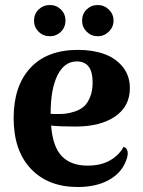

<svg xmlns="http://www.w3.org/2000/svg" viewBox="-20 -729 567 763"><path d="M289.1 14.2Q171.4 14.2 102.8 -58.1Q34.2 -130.4 34.2 -259.8Q34.2 -387.2 100.6 -459Q167 -530.8 290 -530.8Q348.6 -530.8 394.5 -514.2Q440.4 -497.6 468.3 -462.6Q496.1 -427.7 496.1 -378.9Q496.1 -306.2 437.3 -266.1Q378.4 -226.1 280.8 -226.1Q218.3 -226.1 183.1 -230Q189.9 -144.5 226.3 -107.7Q262.7 -70.8 328.1 -70.8Q380.9 -70.8 417.2 -91.6Q453.6 -112.3 471.2 -146Q499 -134.3 480 -87.9Q460.4 -39.1 410.4 -12.5Q360.4 14.2 289.1 14.2ZM115.2 -647Q115.2 -673.3 133.5 -691.2Q151.9 -709 178.2 -709Q204.1 -709 222.2 -691.2Q240.2 -673.3 240.2 -647Q240.2 -621.1 222.2 -603Q204.1 -585 178.2 -585Q151.9 -585 133.5 -603Q115.2 -621.1 115.2 -647ZM181.2 -276.9Q187 -275.9 200.2 -275.9Q221.7 -275.4 238.8 -277.1Q255.9 -278.8 277.3 -285.9Q298.8 -293 313.5 -305.9Q328.1 -318.8 338.1 -343.5Q348.1 -368.2 348.1 -401.9Q348.1 -484.9 285.2 -484.9Q235.8 -484.9 208.5 -429.9Q181.2 -375 181.2 -277.8ZM306.2 -647Q306.2 -673.3 324.2 -691.2Q342.3 -709 368.2 -709Q394 -709 412.6 -690.9Q431.2 -672.9 431.2 -647Q431.2 -621.6 412.6 -603.3Q394 -585 368.2 -585Q342.8 -585 324.5 -603Q306.2 -621.1 306.2 -647Z"/></svg>

Font: Arima
Style: Bold
Weight: 700
Designer: Joana Correia and Natanael Gama
Foundry: NDISCOVER
Version: Version 1.100;Glyphs 3.1.2 (3151)